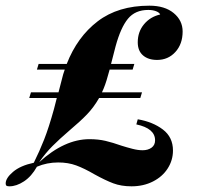

<svg xmlns="http://www.w3.org/2000/svg" viewBox="-48 -642 713 676"><path d="M516 -591Q513 -598 501.5 -602.5Q490 -607 474 -607Q428 -607 402.5 -576Q377 -545 359 -479L343 -417H425L419 -397H338L332 -376Q323 -342 311 -317H452L446 -297H301Q282 -264 258.5 -239.5Q235 -215 197 -183Q162 -153 137 -128Q112 -103 90 -71Q179 -152 267 -152Q298 -152 323.5 -146Q349 -140 380 -129Q399 -123 418.5 -118Q438 -113 454 -113Q473 -113 485.5 -122Q498 -131 498 -148Q498 -190 432 -204L437 -222Q490 -213 525.5 -186Q561 -159 561 -112Q561 -78 542.5 -49Q524 -20 490.5 -3Q457 14 415 14Q379 14 351 3.5Q323 -7 285 -28Q249 -49 220.5 -59.5Q192 -70 157 -70Q117 -70 82 -55Q63 -21 36.5 -3.5Q10 14 -15 14Q-22 14 -25 12Q-28 10 -28 4Q-28 -15 -2 -37Q24 -59 71 -69Q91 -109 107.5 -151Q124 -193 142 -258L152 -297H55L61 -317H158L172 -371Q173 -377 180 -397H82L88 -417H187Q224 -512 296 -567Q368 -622 478 -622Q532 -622 563.5 -596Q595 -570 595 -531Q595 -487 569.5 -459Q544 -431 505 -431Q474 -431 455.5 -447Q437 -463 437 -493Q437 -530 459 -556.5Q481 -583 516 -591Z"/></svg>

Font: Playfair Display SC
Style: Bold Italic
Weight: 700
Italic angle: -14°
Designer: Claus Eggers Sørensen
Foundry: Claus Eggers Sørensen
Version: Version 1.200; ttfautohint (v1.6)